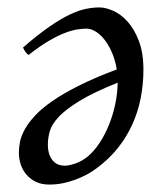

<svg xmlns="http://www.w3.org/2000/svg" viewBox="-20 -477 433 517"><path d="M215.8 -55.2Q233.4 -69.8 248 -92Q262.7 -114.3 273.4 -140.9Q284.2 -167.5 290.3 -196.5Q296.4 -225.6 296.9 -254.4Q232.4 -228.5 195.1 -205.8Q157.7 -183.1 138.4 -162.6Q119.1 -142.1 114 -123.5Q108.9 -105 108.9 -87.9Q108.9 -72.3 112.8 -61.5Q116.7 -50.8 122.8 -43.9Q128.9 -37.1 137 -33.9Q145 -30.8 153.8 -30.8Q166 -30.8 183.3 -36.9Q200.7 -43 215.8 -55.2ZM366.2 -289.1Q366.2 -251 359.1 -214.1Q352.1 -177.2 336.9 -143.3Q321.8 -109.4 297.9 -79.1Q273.9 -48.8 240.2 -23.9Q228.5 -15.1 214.1 -7.3Q199.7 0.5 183.3 6.6Q167 12.7 149.2 16.4Q131.3 20 112.8 20Q91.8 20 76.4 12.5Q61 4.9 50.8 -7.3Q40.5 -19.5 35.6 -34.9Q30.8 -50.3 30.8 -65.9Q30.8 -79.6 33.9 -95.5Q37.1 -111.3 46.9 -128.9Q56.6 -146.5 74.5 -165.8Q92.3 -185.1 121.6 -205.3Q150.9 -225.6 193.4 -246.8Q235.8 -268.1 294.4 -290Q290.5 -314 282 -334.2Q273.4 -354.5 262.2 -369.1Q251 -383.8 238 -391.8Q225.1 -399.9 212.9 -399.9Q202.6 -399.9 188 -397.7Q173.3 -395.5 154.3 -388.2Q135.3 -380.9 111.1 -366.7Q86.9 -352.5 57.1 -329.1Q51.8 -332 47.6 -338.6Q43.5 -345.2 42 -349.1Q82 -383.8 112.8 -405Q143.6 -426.3 167.7 -437.7Q191.9 -449.2 211.2 -453.1Q230.5 -457 248 -457Q264.2 -457 284.7 -448Q305.2 -439 323.2 -419.2Q341.3 -399.4 353.8 -367.2Q366.2 -335 366.2 -289.1Z"/></svg>

Font: Gentium Basic
Style: Italic
Weight: 400
Italic angle: -8°
Designer: J. Victor Gaultney and Annie Olsen
Foundry: SIL International
Version: Version 1.102; 2013; Maintenance release